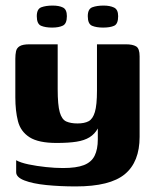

<svg xmlns="http://www.w3.org/2000/svg" viewBox="-20 -558 554 689"><path d="M252 111Q195 111 146 106Q97 101 67.5 89.5Q38 78 38 60V17Q54 26 83 32Q112 38 145 41.5Q178 45 206 45Q254 45 281 34.5Q308 24 319.5 1Q331 -22 331 -58V-97Q320 -77 301.5 -65.5Q283 -54 254.5 -49.5Q226 -45 183 -45Q118 -45 86 -65.5Q54 -86 44.5 -123Q35 -160 35 -209V-347Q35 -362 37.5 -374Q40 -386 51 -392.5Q62 -399 86 -399H187Q187 -373 187 -354Q187 -335 187 -318.5Q187 -302 187 -283Q187 -264 187 -238Q187 -181 194.5 -155Q202 -129 218 -122Q234 -115 258 -115Q283 -115 298 -123Q313 -131 320.5 -156Q328 -181 328 -233V-399H432Q456 -399 468.5 -391.5Q481 -384 481 -356V-67Q481 23 428 67Q375 111 252 111ZM350 -459Q326 -459 310.5 -465.5Q295 -472 295 -500Q295 -526 311.5 -532Q328 -538 352 -538Q374 -538 389 -531Q404 -524 404 -500Q404 -472 389.5 -465.5Q375 -459 350 -459ZM167 -459Q143 -459 127.5 -465.5Q112 -472 112 -500Q112 -526 128.5 -532Q145 -538 169 -538Q192 -538 206 -531Q220 -524 220 -500Q220 -473 205.5 -466Q191 -459 167 -459Z"/></svg>

Font: Genos
Style: Bold
Weight: 700
Designer: Robert E. Leuschke
Foundry: Robert E. Leuschke
Version: Version 1.010